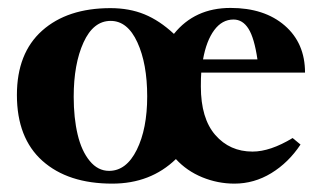

<svg xmlns="http://www.w3.org/2000/svg" viewBox="-20 -445 797 477"><path d="M258.8 11.2Q148.9 11.2 85.4 -45.4Q22 -102.1 22 -209Q22 -313 84.7 -368.9Q147.5 -424.8 254.4 -424.8Q301.3 -424.8 338.9 -409.4Q376.5 -394 412.1 -360.8Q463.9 -425.3 552.7 -425.3Q636.7 -425.3 687.3 -381.6Q737.8 -337.9 737.8 -264.6H480Q479 -253.9 479 -230Q479 -150.9 514.9 -109.6Q550.8 -68.4 607.4 -68.4Q651.4 -68.4 707 -102.1L726.6 -85.9Q696.8 -41 654.1 -14.9Q611.3 11.2 562.5 11.2Q521 11.2 482.4 -4.6Q443.8 -20.5 417 -49.8Q354 11.2 258.8 11.2ZM560.1 -396.5Q531.7 -396.5 512.2 -370.1Q492.7 -343.8 484.4 -297.4H619.6Q611.8 -350.6 597.4 -373.5Q583 -396.5 560.1 -396.5ZM251 -20.5Q293.9 -20.5 319.8 -72.8Q345.7 -125 345.7 -205.6Q345.7 -286.6 321.3 -339.8Q296.9 -393.1 254.9 -393.1Q211.9 -393.1 187.5 -339.6Q163.1 -286.1 163.1 -204.6Q163.1 -151.9 172.9 -110.8Q182.6 -69.8 202.9 -45.2Q223.1 -20.5 251 -20.5Z"/></svg>

Font: Elstob 18pt
Style: Bold
Weight: 700
Designer: Peter S. Baker
Version: Version 1.015